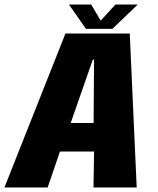

<svg xmlns="http://www.w3.org/2000/svg" viewBox="-50 -822 691 842"><path d="M-30.5 0 237 -675H519L549.5 0H360L362.5 -157.5H213L159 0ZM260 -282.5H360.5L362.5 -560.5H357ZM327 -695.5 252.5 -802H350L391.5 -731.5L456 -802H554L443 -695.5Z"/></svg>

Font: Anybody ExtraBold
Style: Italic
Weight: 800
Italic angle: -10°
Designer: Tyler Finck
Foundry: Etcetera Type Company
Version: Version 1.010; ttfautohint (v1.8.3) -l 8 -r 50 -G 200 -x 14 